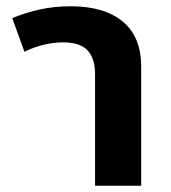

<svg xmlns="http://www.w3.org/2000/svg" viewBox="-20 -592 544 612"><path d="M58 -427 19 -534Q59 -551 105.5 -561.5Q152 -572 206 -572Q312 -572 371 -523.5Q430 -475 430 -380V0H283V-356Q283 -406 259 -431.5Q235 -457 181 -457Q150 -457 118 -449Q86 -441 58 -427Z"/></svg>

Font: Noto Sans Thai Looped
Style: Bold
Weight: 700
Designer: Sasikarn Vongin, Ben Mitchell
Foundry: The Fontpad Ltd
Version: Version 1.001; ttfautohint (v1.8.4.7-5d5b)